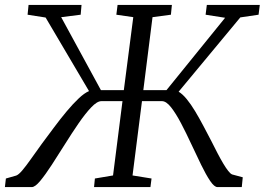

<svg xmlns="http://www.w3.org/2000/svg" viewBox="-57 -763 1080 783"><path d="M-37 0 -33 -35 9 -47Q19 -50.5 34.2 -68.5Q49.5 -86.5 69.5 -115Q89.5 -143.5 113.5 -176.5Q138 -209.5 163.8 -244Q189.5 -278.5 215 -309Q240.5 -339.5 263.8 -361.5Q287 -383.5 306 -391.5L129 -691.5L55.5 -703L59.5 -743H275.5L272 -703L192.5 -693L354.5 -395.5H448L486.5 -693L417.5 -703L422.5 -743H644L640 -703L565 -693L527.5 -395.5H622L861 -690.5L781.5 -703L786.5 -743H1002.5L997.5 -703L923 -692L671.5 -389Q687.5 -379.5 704.5 -358.8Q721.5 -338 738.5 -309.8Q755.5 -281.5 772.2 -250Q789 -218.5 805 -187.5Q818 -161.5 830.2 -138Q842.5 -114.5 853.5 -96Q864.5 -77.5 873.8 -65.8Q883 -54 890 -51.5L933 -40L929 0H830Q817 0 800 -25.2Q783 -50.5 763.5 -90.5Q744 -130.5 723.2 -175.2Q702.5 -220 681.5 -260Q660.5 -300 640.8 -325.2Q621 -350.5 603.5 -350.5H522L483.5 -47.5L561 -35L556.5 0H326.5L330 -35L404 -47.5L442.5 -350.5H356.5Q339 -350.5 315 -325.2Q291 -300 263.5 -260Q236 -220 208 -175.2Q180 -130.5 154 -90.5Q128 -50.5 107 -25.2Q86 0 72.5 0Z"/></svg>

Font: Merriweather 20pt Light
Style: Italic
Weight: 300
Italic angle: -7.8°
Version: Version 2.101